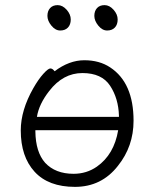

<svg xmlns="http://www.w3.org/2000/svg" viewBox="-20 -716 602 749"><path d="M398 -597Q379 -597 363.5 -616Q348 -635 348 -654Q348 -673 358.5 -684.5Q369 -696 388 -696Q407 -696 423 -678Q439 -660 439 -640Q439 -620 428 -608.5Q417 -597 398 -597ZM215 -597Q196 -597 180.5 -616Q165 -635 165 -654Q165 -673 175.5 -684.5Q186 -696 205 -696Q224 -696 240 -678Q256 -660 256 -640Q256 -620 245 -608.5Q234 -597 215 -597ZM193 -438Q250 -481 309 -481Q368 -481 410 -453Q501 -393 501 -245Q501 -145 440 -69Q376 13 272.5 13Q169 13 115 -46Q61 -105 61 -207Q61 -286 110 -372Q130 -407 149 -428Q168 -449 176.5 -449Q185 -449 193 -438ZM267 -38Q318 -38 358 -66Q425 -113 441 -208H118V-203Q119 -123 156 -81Q196 -38 267 -38ZM124 -260H444V-265Q442 -332 409.5 -381.5Q377 -431 301.5 -431Q226 -431 172 -361Q132 -310 124 -260Z"/></svg>

Font: LXGW WenKai Lite Light
Style: Regular
Weight: 300
Designer: LXGW / Fontworks Inc.
Foundry: LXGW / Fontworks Inc.
Version: Version 1.511; March 25, 2025